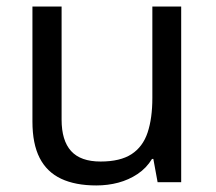

<svg xmlns="http://www.w3.org/2000/svg" viewBox="-20 -556 658 586"><path d="M533 -536V0H461L448 -71H444Q427 -43 400 -25Q373 -7 341 1.5Q309 10 274 10Q210 10 166.5 -10.5Q123 -31 101 -74Q79 -117 79 -185V-536H168V-191Q168 -127 197 -95Q226 -63 287 -63Q347 -63 381.5 -85.5Q416 -108 430.5 -151.5Q445 -195 445 -257V-536Z"/></svg>

Font: lguzrati05
Style: Book
Weight: 400
Designer: Jelle Bosma - Monotype Design Team, Universal Thirst
Foundry: Monotype Imaging Inc.
Version: Version 2.106